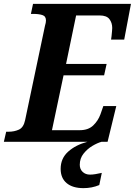

<svg xmlns="http://www.w3.org/2000/svg" viewBox="-42 -734 698 994"><path d="M-22 0 -10 -52H2Q32 -52 56 -63Q80 -74 88 -112L191 -601Q196 -617 196 -628Q196 -650 177.5 -656Q159 -662 130 -662H118L129 -714H636L601 -529H533Q534 -534 535.5 -547Q537 -560 538 -573Q539 -586 539 -589Q539 -616 524.5 -635Q510 -654 474 -654H352L300 -403H510L497 -344H287L227 -60H371Q415 -60 440.5 -84.5Q466 -109 478 -142L493 -185H560L515 0ZM390 240Q334 240 303 214Q272 188 272 140Q272 86 311 51Q350 16 411 0H484Q462 6 436 21.5Q410 37 390.5 61.5Q371 86 371 119Q371 142 386 156Q401 170 424 170Q437 170 452 167.5Q467 165 485 161L472 224Q434 240 390 240Z"/></svg>

Font: Noto Serif SemiCondensed
Style: Bold Italic
Weight: 700
Width: 4
Italic angle: -12°
Designer: Monotype Design Team
Foundry: Monotype Imaging Inc.
Version: Version 2.014